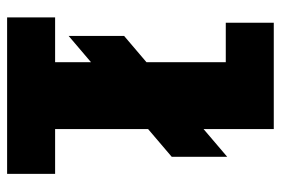

<svg xmlns="http://www.w3.org/2000/svg" viewBox="-145 -645 790 540"><g transform="rotate(90 250.0 -375.0)"><path d="M29 0V-135H155V-236L81 -173V-329L155 -392V-615H44V-750H343V-552.5L421 -619V-463L343 -396.5V-135H469V0Z"/></g></svg>

Font: Trispace ExtraBold
Style: Regular
Weight: 800
Designer: Tyler Finck
Foundry: Etcetera Type Company
Version: Version 1.210; ttfautohint (v1.8.3)